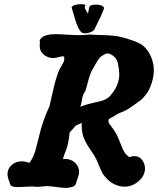

<svg xmlns="http://www.w3.org/2000/svg" viewBox="-20 -913 768 933"><path d="M395.5 -886.7Q395.5 -885.7 393.6 -882.8Q391.6 -879.9 391.6 -877.9Q391.6 -871.1 407.2 -846.7Q412.1 -866.2 413.1 -876Q415 -890.6 447.3 -890.6Q456.1 -890.6 464.8 -888.7Q473.6 -886.7 479.5 -882.8Q485.4 -878.9 485.4 -873Q485.4 -872.1 484.4 -869.1Q471.7 -834 437.5 -767.6Q434.6 -764.6 429.7 -761.2Q424.8 -757.8 418.5 -755.9Q412.1 -753.9 406.2 -752.4Q400.4 -751 395.5 -751Q377.9 -751 372.1 -759.8Q368.2 -764.6 365.2 -769.5Q362.3 -774.4 360.4 -778.3Q358.4 -782.2 356.9 -786.1Q355.5 -790 354 -793.5Q352.5 -796.9 351.1 -800.3Q349.6 -803.7 348.6 -807.6Q347.7 -811.5 346.7 -814.9Q345.7 -818.4 344.2 -822.3Q342.8 -826.2 341.8 -830.1Q335 -852.5 329.1 -873Q328.1 -874 328.1 -876Q328.1 -880.9 335 -884.8Q341.8 -888.7 351.6 -890.6Q361.3 -892.6 372.1 -892.6Q395.5 -892.6 395.5 -886.7ZM205.1 -8.8Q199.2 -8.8 185.1 -6.8Q170.9 -4.9 164.1 -4.9Q146.5 -6.8 137.7 -6.8Q127 -6.8 104.5 -5.4Q82 -3.9 71.3 -3.9Q55.7 -3.9 47.9 -4.9Q36.1 -7.8 32.2 -12.7Q28.3 -17.6 26.4 -28.3Q26.4 -29.3 23.4 -35.6Q20.5 -42 18.6 -50.8Q16.6 -59.6 16.6 -68.4Q16.6 -89.8 32.2 -106.4Q53.7 -128.9 85.9 -128.9Q94.7 -128.9 104 -127Q113.3 -125 119.1 -123L124 -122.1Q145.5 -154.3 153.8 -188Q162.1 -221.7 176.3 -276.4Q190.4 -331.1 220.7 -397.5Q225.6 -417 231.9 -447.3Q238.3 -477.5 245.1 -503.9Q252 -530.3 261.7 -558.6Q268.6 -577.1 279.8 -594.7Q291 -612.3 292 -622.1Q293 -635.7 291 -637.7Q287.1 -639.6 285.2 -639.6Q281.2 -639.6 265.1 -635.3Q249 -630.9 237.3 -630.9Q211.9 -630.9 190.4 -649.4Q172.9 -665 172.9 -690.4Q172.9 -694.3 173.3 -699.7Q173.8 -705.1 173.8 -706.1Q170.9 -718.8 179.7 -727.5Q199.2 -747.1 251 -747.1Q267.6 -747.1 306.2 -744.6Q344.7 -742.2 366.2 -742.2Q390.6 -742.2 412.1 -745.1H418.9Q440.4 -743.2 474.1 -742.7Q507.8 -742.2 536.1 -738.8Q564.5 -735.4 595.7 -725.6Q599.6 -724.6 613.8 -719.7Q627.9 -714.8 633.8 -712.9Q639.6 -710.9 651.9 -705.1Q664.1 -699.2 670.9 -694.3Q677.7 -689.5 686 -680.7Q694.3 -671.9 701.2 -661.1Q727.5 -618.2 727.5 -571.3Q727.5 -530.3 708 -485.4Q700.2 -466.8 686.5 -450.2Q672.9 -433.6 664.6 -426.8Q656.2 -419.9 633.3 -404.3Q610.4 -388.7 606.4 -385.7Q591.8 -376 571.8 -368.2Q551.8 -360.4 544.9 -355.5Q534.2 -347.7 523.9 -342.8Q513.7 -337.9 511.2 -335.9Q508.8 -334 507.8 -331.1Q507.8 -330.1 507.3 -328.1Q506.8 -326.2 506.8 -325.2Q506.8 -317.4 512.2 -310.1Q517.6 -302.7 527.3 -290Q537.1 -277.3 544.9 -262.7Q555.7 -242.2 565.4 -215.8Q575.2 -189.5 583.5 -175.3Q591.8 -161.1 608.4 -149.4L612.3 -150.4Q616.2 -152.3 622.1 -153.3Q627.9 -154.3 633.8 -154.3Q658.2 -154.3 672.9 -132.8Q684.6 -114.3 684.6 -95.7Q684.6 -59.6 653.8 -32.7Q623 -5.9 585.9 -5.9Q563.5 -5.9 543 -14.6Q520.5 -23.4 503.4 -40.5Q486.3 -57.6 480 -67.9Q473.6 -78.1 461.9 -106.4Q450.2 -134.8 448.2 -138.7Q440.4 -155.3 419.9 -184.6Q399.4 -213.9 388.2 -240.7Q377 -267.6 377 -300.8V-314.5V-316.4H376Q372.1 -311.5 361.3 -308.6L359.4 -307.6Q352.5 -306.6 345.7 -299.8Q338.9 -293 331.1 -283.2Q323.2 -273.4 318.4 -269.5Q313.5 -213.9 300.3 -181.6Q287.1 -149.4 287.1 -143.6V-139.6Q289.1 -140.6 295.9 -140.6Q331.1 -140.6 352.5 -113.3Q364.3 -97.7 364.3 -78.1Q364.3 -65.4 357.4 -46.9Q350.6 -28.3 350.6 -26.4Q347.7 -10.7 334 -5.9Q316.4 0 297.9 0Q283.2 0 252.4 -4.4Q221.7 -8.8 205.1 -8.8ZM369.1 -394.5Q370.1 -394.5 379.4 -397.9Q388.7 -401.4 405.3 -406.2Q421.9 -411.1 436.5 -414.1Q471.7 -420.9 489.7 -428.7Q507.8 -436.5 523.4 -457Q559.6 -502.9 559.6 -551.8Q559.6 -574.2 553.7 -600.6Q548.8 -631.8 522.5 -646.5Q511.7 -653.3 503.9 -653.3Q498 -653.3 491.2 -650.4Q484.4 -647.5 478.5 -643.6Q472.7 -639.6 468.8 -636.7Q464.8 -633.8 460 -626.5Q455.1 -619.1 452.6 -615.7Q450.2 -612.3 443.4 -600.1Q436.5 -587.9 433.6 -583Q423.8 -566.4 418 -550.3Q412.1 -534.2 406.2 -510.7Q400.4 -487.3 394.5 -469.7Q381.8 -454.1 378.4 -428.7Q375 -403.3 369.1 -394.5Z"/></svg>

Font: Essays1743
Style: BoldItalic
Weight: 700
Italic angle: -10°
Designer: Based on the typeface in a 1743 English translation of the essays of Montaigne.  PostScript/TrueType font designed by Jo
Version: Version 002.100